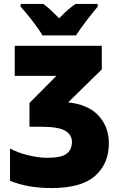

<svg xmlns="http://www.w3.org/2000/svg" viewBox="-20 -947 618 977"><path d="M364 -927Q344 -913 324 -895.5Q304 -878 281 -854Q258 -877 239.5 -894.5Q221 -912 200 -927H85V-913Q109 -887 144 -842Q179 -797 196 -767H367Q387 -799 420.5 -842.5Q454 -886 477 -913V-927ZM55 -714V-561H267L130 -423V-302H189Q278 -302 312 -281.5Q346 -261 346 -225Q346 -185 318.5 -164.5Q291 -144 220 -144Q178 -144 125.5 -156.5Q73 -169 31 -191V-27Q122 10 241 10Q395 10 464.5 -52.5Q534 -115 534 -217Q534 -301 482 -358Q430 -415 327 -426L498 -594V-714Z"/></svg>

Font: Noto Sans UI SemiCondensed Black
Style: Regular
Weight: 900
Width: 4
Designer: Monotype Design Team
Foundry: Monotype Imaging Inc.
Version: 1.001